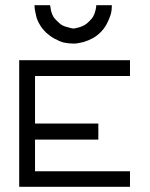

<svg xmlns="http://www.w3.org/2000/svg" viewBox="-20 -769 580 740"><path d="M113 -749H173Q175 -735 177 -726Q180 -715 186 -704Q188.5 -699.5 200 -688Q212 -676 219 -672Q227 -667.5 241 -664Q258.5 -659 263 -659Q268.5 -659 286 -664Q296.5 -667 307 -673Q314 -677 325 -688Q335 -698 339 -705Q344.5 -714.5 348 -729Q351 -739.5 351 -749H411Q411 -726 406 -711Q399.5 -691.5 391 -676Q381.5 -658.5 368 -645Q353.5 -630.5 338 -622Q321.5 -613 302 -607Q278 -601 265 -601Q243.5 -601 226 -605Q211.5 -608.5 190 -620Q173.5 -629 158 -643Q141 -660 134 -673Q123.5 -689.5 119 -709Q113 -733 113 -749ZM54 -537H481V-476H115V-293H359V-231H115V-109H481V-49H54Z"/></svg>

Font: ibm3270
Style: Regular
Weight: 400
Monospace: yes
Version: Version 2.0.3